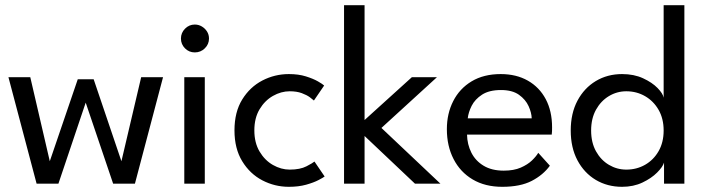

<svg xmlns="http://www.w3.org/2000/svg" viewBox="-20 -708 2702 740"><path d="M310.3 -312.4 205.1 0H121.1L12.5 -410.5H96.7L171.9 -86.6L279.7 -402.5H341L448 -86.6L524.1 -410.5H608.4L500 0H416.1Z M690.3 0V-410.5H769.3V0ZM730.8 -506Q708.6 -506 693 -521.7Q677.4 -537.4 677.4 -559.4Q677.4 -581.6 693.2 -597.5Q708.9 -613.4 730.8 -613.4Q745.5 -613.4 757.9 -606Q770.3 -598.6 777.9 -586.6Q785.5 -574.6 785.5 -559.4Q785.5 -537.4 769.4 -521.7Q753.4 -506 730.8 -506Z M1096.4 -54.3Q1136.7 -54.3 1161.3 -67.1Q1185.9 -79.9 1192 -85.4L1231.2 -27.8Q1226.2 -23.7 1207.6 -14Q1189.1 -4.3 1159.8 3.9Q1130.6 12 1093.4 12Q1038.9 12 991 -13Q943.2 -37.9 913.5 -86.6Q883.7 -135.2 883.7 -205.5Q883.7 -276.3 913.5 -324.5Q943.2 -372.7 991 -397.6Q1038.9 -422.5 1093.4 -422.5Q1130.3 -422.5 1158.6 -413.7Q1186.9 -404.9 1205.3 -394.4Q1223.7 -383.8 1229.3 -378.3L1189.9 -320.6Q1185.8 -324.6 1174.1 -333.2Q1162.4 -341.8 1143.1 -349Q1123.7 -356.2 1096.4 -356.2Q1063.4 -356.2 1031.9 -338.3Q1000.5 -320.4 980.4 -286.8Q960.3 -253.1 960.3 -205.5Q960.3 -157.9 980.4 -124Q1000.5 -90.1 1031.9 -72.2Q1063.4 -54.3 1096.4 -54.3Z M1567.4 -410.5H1664.1L1450.1 -214.9L1677.6 0H1579.5L1385.1 -183.9V0H1306V-688H1385.1V-245.4Z M1780 -189.3Q1780.7 -151.5 1796.7 -119.7Q1812.7 -88 1844 -69.2Q1875.3 -50.3 1921.5 -50.3Q1960.3 -50.3 1987.1 -62Q2013.8 -73.7 2030.4 -89.7Q2047 -105.8 2054.5 -119L2099.3 -69.3Q2073.5 -33.7 2029.4 -10.8Q1985.3 12 1915.7 12Q1849.5 12 1801.7 -16.4Q1753.8 -44.8 1728.1 -95.1Q1702.3 -145.3 1702.3 -210.2Q1702.3 -270.2 1726.8 -318.3Q1751.2 -366.5 1797.7 -394.5Q1844.3 -422.5 1909.8 -422.5Q1970 -422.5 2014.4 -397.2Q2058.8 -372 2083.3 -326Q2107.8 -280 2107.8 -217Q2107.8 -212.8 2107.6 -202.8Q2107.3 -192.8 2106.5 -189.3ZM2029.3 -252Q2028.7 -273.5 2017.3 -298.9Q2005.8 -324.3 1980.2 -342.7Q1954.5 -361 1910.8 -361Q1865.5 -361 1838.1 -343.3Q1810.7 -325.5 1797.9 -300.3Q1785.2 -275 1782.8 -252Z M2377.6 12Q2321.1 12 2276.3 -14.6Q2231.6 -41.3 2205.6 -90.1Q2179.7 -138.9 2179.7 -205Q2179.7 -271.1 2205.6 -319.9Q2231.6 -368.7 2276.3 -395.6Q2321.1 -422.5 2377.6 -422.5Q2423.4 -422.5 2458.5 -406.3Q2493.6 -390.1 2514.4 -368.7Q2535.1 -347.3 2537.8 -331.4V-688H2617.7V0H2539.3V-81.4Q2534.5 -65 2512.7 -43Q2490.9 -21 2456.1 -4.5Q2421.4 12 2377.6 12ZM2394 -54.3Q2433.6 -54.3 2466.3 -72.9Q2499 -91.6 2518.4 -125.5Q2537.8 -159.4 2537.8 -205Q2537.8 -250.6 2518.4 -284.5Q2499 -318.4 2466.3 -337.3Q2433.6 -356.2 2394 -356.2Q2357.9 -356.2 2327 -337.7Q2296 -319.1 2277.1 -285.2Q2258.3 -251.3 2258.3 -205Q2258.3 -158.7 2277.1 -124.8Q2296 -90.9 2327 -72.6Q2357.9 -54.3 2394 -54.3Z"/></svg>

Font: League Spartan Extralight
Style: Regular
Weight: 200
Foundry: The League of Moveable Type
Version: Version 2.300; ttfautohint (v1.8.3)